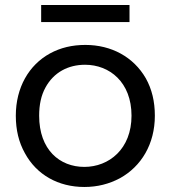

<svg xmlns="http://www.w3.org/2000/svg" viewBox="-20 -736 680 765"><path d="M79 -126C126 -39 213 9 316 9C368 9 415 -3 458 -26C543 -73 597 -162 597 -275C597 -332 585 -381 561 -424C512 -509 424 -557 320 -557C268 -557 221 -546 179 -523C95 -477 43 -387 43 -275C43 -218 55 -169 79 -126ZM161 -387C194 -448 252 -478 319 -478C416 -478 504 -409 504 -275C504 -142 414 -71 316 -71C218 -71 136 -139 136 -275C136 -319 144 -356 161 -387ZM496 -648V-716H144V-648Z"/></svg>

Font: Poppins
Style: Regular
Weight: 400
Designer: Ninad Kale (Devanagari), Jonny Pinhorn (Latin)
Foundry: Indian Type Foundry
Version: 4.004